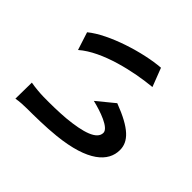

<svg xmlns="http://www.w3.org/2000/svg" viewBox="-143 -991 1286 1286"><g transform="rotate(-45 500.0 -347.5)"><path d="M260 -715 106 -717C112 -686 114 -643 114 -615C114 -554 115 -437 125 -345C153 -77 248 22 358 22C438 22 501 -39 567 -213L467 -335C448 -255 408 -138 361 -138C298 -138 268 -237 254 -381C248 -453 247 -528 248 -593C248 -621 253 -679 260 -715ZM760 -692 633 -651C742 -527 795 -284 810 -123L942 -174C931 -327 855 -577 760 -692Z"/></g></svg>

Font: Source Han Sans KR
Style: Bold
Weight: 700
Designer: Ryoko NISHIZUKA 西塚涼子 (kana, bopomofo & ideographs); Paul D. Hunt (Latin, Greek & Cyrillic); Sandoll Communications 산돌커뮤니
Foundry: Adobe
Version: Version 2.004;hotconv 1.0.118;makeotfexe 2.5.65603